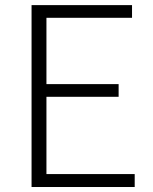

<svg xmlns="http://www.w3.org/2000/svg" viewBox="-20 -749 612 769"><path d="M106.4 0V-728.5H508.8V-677.7H166V-412.1H455.1V-361.3H166V-51.8H519.5V0Z"/></svg>

Font: Bpmf Zihi Sans Light
Style: Light
Weight: 300
Foundry: But Ko
Version: Version 1.320